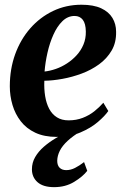

<svg xmlns="http://www.w3.org/2000/svg" viewBox="-20 -568 525 812"><path d="M438 -98.5Q424 -78 394 -52.2Q364 -26.5 320 -7.8Q276 11 220 11Q167 11 129.2 -6.8Q91.5 -24.5 67.8 -55.2Q44 -86 32.8 -124.2Q21.5 -162.5 21.5 -203Q21.5 -276 44.2 -338.8Q67 -401.5 108 -448.2Q149 -495 204.2 -521.5Q259.5 -548 324.5 -548Q375.5 -548 407.8 -533Q440 -518 455.5 -492.2Q471 -466.5 471 -434Q472 -388 452 -354Q432 -320 399 -296Q366 -272 325.8 -257Q285.5 -242 244.2 -234.5Q203 -227 167.5 -226.5Q166 -191.5 171 -161Q176 -130.5 188.2 -107.5Q200.5 -84.5 220.8 -71.8Q241 -59 270 -59Q302.5 -59 329.8 -69.5Q357 -80 378.8 -97.2Q400.5 -114.5 417 -133.5ZM295.5 -500.5Q266.5 -500.5 244 -478.5Q221.5 -456.5 205.8 -421.2Q190 -386 180.8 -345Q171.5 -304 168.5 -265.5Q191.5 -268 216 -276.5Q240.5 -285 263.2 -299.8Q286 -314.5 304.2 -334.5Q322.5 -354.5 333 -379.8Q343.5 -405 343 -434.5Q342.5 -468.5 330 -484.5Q317.5 -500.5 295.5 -500.5ZM209 223.5Q162.5 223.5 138.8 202.5Q115 181.5 115 148Q115 120 128.8 96.2Q142.5 72.5 165.5 52.5Q188.5 32.5 216.5 16Q244.5 -0.5 272 -13.5L292.5 -26L324 -14.5Q289 6.5 266.2 27.5Q243.5 48.5 233 69.5Q222.5 90.5 222 111.5Q222 131.5 232.2 141.5Q242.5 151.5 260 151.5Q279 151.5 297.2 142.2Q315.5 133 335.5 117.5L349 154.5Q330 179 293.5 201.2Q257 223.5 209 223.5Z"/></svg>

Font: Merriweather 72pt
Style: Bold Italic
Weight: 700
Italic angle: -7.8°
Version: Version 2.101